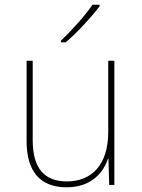

<svg xmlns="http://www.w3.org/2000/svg" viewBox="-20 -786 603 816"><path d="M239 -613V-606H259C310 -649 368 -713 403 -759V-766H373C343 -721 284 -656 239 -613ZM263 10C367 10 419 -51 439 -112H441L444 0H466V-528H440V-226C440 -82 367 -15 264 -15C171 -15 119 -68 119 -190V-528H93V-186C93 -57 151 10 263 10Z"/></svg>

Font: Noto Sans Mono SemiCondensed Thin
Style: Regular
Weight: 100
Width: 4
Designer: Monotype Design Team
Foundry: Monotype Imaging Inc.
Version: Version 2.014